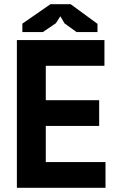

<svg xmlns="http://www.w3.org/2000/svg" viewBox="-20 -890 562 910"><path d="M60 -700H475V-578H197V-415H450V-293H197V-122H480V0H60ZM219 -870H315L442 -777V-738H343L286 -779L266 -813L245 -780L183 -738H86V-778Z"/></svg>

Font: PTSans
Style: Bold
Weight: 700
Designer: A.Korolkova, O.Umpeleva, V.Yefimov
Foundry: ParaType Ltd
Version: Version 2.003W OFL